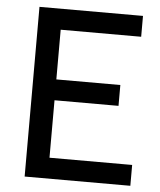

<svg xmlns="http://www.w3.org/2000/svg" viewBox="-51 -744 656 789"><g transform="rotate(5 277.0 -350.0)"><path d="M80 0V-700H507V-614H175V-409H439V-323H175V-86H516V0Z"/></g></svg>

Font: Cabin Resolve
Style: Regular-Resolve
Weight: 400
Designer: Pablo Impallari
Foundry: Pablo Impallari. http://www.impallari.com Igino Marini. http://www.ikern.com
Version: Version 3.001